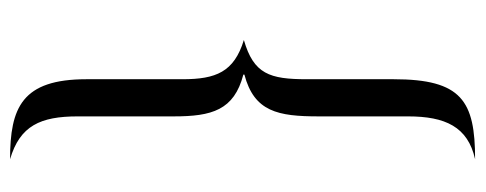

<svg xmlns="http://www.w3.org/2000/svg" viewBox="-304 -462 941 372"><g transform="rotate(-90 166.0 -275.5)"><path d="M275 -273C213 -292 199 -327 199 -392V-578C199 -703 144 -726 44 -726C109 -707 127 -667 127 -595V-409C127 -335 139 -292 208 -274V-272C136 -253 127 -207 127 -128V45C127 117 107 161 44 175C157 175 199 149 199 17V-151C199 -223 209 -254 275 -273Z"/></g></svg>

Font: Asana Math
Style: Regular
Weight: 400
Version: Version 000.958